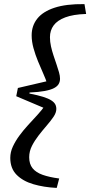

<svg xmlns="http://www.w3.org/2000/svg" viewBox="-20 -767 439 934"><path d="M254 -237Q254 -219 240.5 -199Q227 -179 207.5 -156.5Q188 -134 168.5 -109Q149 -84 135.5 -57.5Q122 -31 122 -2Q122 31 138.5 51.5Q155 72 187.5 83.5Q220 95 266 101Q267 101 267 101Q267 101 268 101L256 147Q255 147 255 147Q255 147 254 147Q193 144 142 129Q91 114 60.5 83Q30 52 30 1Q30 -27 42.5 -54Q55 -81 74.5 -107.5Q94 -134 117 -159Q140 -184 162 -208Q184 -232 200 -255L210 -235L59 -299L67 -339L226 -376L210 -359Q203 -381 190.5 -409Q178 -437 165 -468.5Q152 -500 143 -532.5Q134 -565 134 -595Q134 -642 161.5 -676.5Q189 -711 245.5 -729.5Q302 -748 389 -747Q390 -747 390 -747Q390 -747 391 -747L399 -699Q398 -699 398 -699Q398 -699 397 -699Q336 -697 297.5 -682.5Q259 -668 241 -643.5Q223 -619 223 -586Q223 -564 228 -541.5Q233 -519 240.5 -496.5Q248 -474 255 -453.5Q262 -433 267 -415.5Q272 -398 272 -384Q272 -370 265.5 -358.5Q259 -347 243 -338.5Q227 -330 198 -324.5Q169 -319 124 -317L123 -312Q164 -304 189.5 -296Q215 -288 229 -279Q243 -270 248.5 -260Q254 -250 254 -237Z"/></svg>

Font: Roboto Serif 20pt
Style: Italic
Weight: 400
Italic angle: -10°
Designer: Greg Gazdowicz
Foundry: Commercial Type
Version: Version 1.008